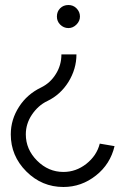

<svg xmlns="http://www.w3.org/2000/svg" viewBox="-20 -533 496 766"><path d="M207 -467Q207 -448 220 -435Q234 -421 253 -421Q271 -421 285 -435Q299 -449 299 -467Q299 -486 285 -500Q272 -513 253 -513Q233 -513 220 -500Q207 -487 207 -467ZM233 213Q305 213 363 167Q420 122 437 50L378 40Q366 88 324 121Q283 153 233 153Q173 153 128 108Q83 63 83 3Q83 -39 107 -75Q119 -93 134.5 -107Q150 -121 169 -130Q221 -155 253 -206Q285 -258 285 -316H225Q225 -273 203 -238Q181 -202 144 -184Q88 -157 56 -107Q23 -56 23 3Q23 89 85 151Q147 213 233 213Z"/></svg>

Font: Unageo Variable
Style: Regular
Weight: 300
Designer: Richard Sepsi
Foundry: Richard Sepsi
Version: Version 2.200